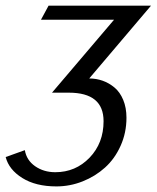

<svg xmlns="http://www.w3.org/2000/svg" viewBox="-26 -460 555 680"><path d="M0 0ZM169.9 149.9Q241.7 149.9 291.3 98.4Q340.8 46.9 340.8 -30.8Q340.8 -131.8 217.8 -131.8H158.2L377.9 -390.1H119.1L146 -439.9H508.8L290 -182.1Q314.9 -182.1 337.6 -174.1Q360.4 -166 379.6 -149.9Q398.9 -133.8 410.4 -106.2Q421.9 -78.6 421.9 -43Q421.9 10.3 401.1 56.4Q380.4 102.5 345.9 133.5Q311.5 164.6 266.6 182.4Q221.7 200.2 173.8 200.2Q100.6 200.2 53 170.4Q5.4 140.6 -5.9 96.2L62 71.8Q67.9 107.4 98.4 128.7Q128.9 149.9 169.9 149.9Z"/></svg>

Font: Pfennig
Style: Italic
Weight: 500
Italic angle: -13°
Version: Version 20120410 ; ttfautohint (v0.8)